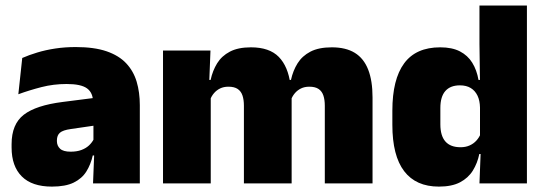

<svg xmlns="http://www.w3.org/2000/svg" viewBox="-20 -680 2020 712"><path d="M325 0 330 -126 326.5 -130.5V-283.5L325 -301.5Q325 -336 302.8 -352.2Q280.5 -368.5 227 -368.5Q178.5 -368.5 133.8 -357Q89 -345.5 48 -330.5L62.5 -465Q87.5 -476 118 -485.2Q148.5 -494.5 184.5 -500Q220.5 -505.5 261 -505.5Q329.5 -505.5 375.2 -489.8Q421 -474 448 -445.2Q475 -416.5 486.8 -377Q498.5 -337.5 498.5 -290V0ZM172.5 12Q98.5 12 60.8 -25.8Q23 -63.5 23 -133V-145.5Q23 -219.5 68.2 -254.5Q113.5 -289.5 213 -302L338.5 -318L349 -217L242.5 -201.5Q213.5 -197.5 202.2 -187.8Q191 -178 191 -159V-157Q191 -139.5 202.8 -128.5Q214.5 -117.5 242 -117.5Q265 -117.5 281.8 -123.8Q298.5 -130 309.8 -140.5Q321 -151 327.5 -163.5L352.5 -103.5H324Q316.5 -70 300.2 -44Q284 -18 253.5 -3Q223 12 172.5 12Z M1184.5 0V-288Q1184.5 -310 1179.2 -325.8Q1174 -341.5 1161.5 -350Q1149 -358.5 1127 -358.5Q1109.5 -358.5 1096.2 -352Q1083 -345.5 1073.8 -334.8Q1064.5 -324 1059.5 -310.5L1044 -383.5H1059Q1066.5 -418 1083.5 -445.2Q1100.5 -472.5 1131.2 -488.5Q1162 -504.5 1210.5 -504.5Q1262.5 -504.5 1295.8 -484Q1329 -463.5 1345.2 -422.2Q1361.5 -381 1361.5 -318.5V0ZM584.5 0V-492.5H760.5L755 -352.5L761.5 -348V0ZM884.5 0V-288Q884.5 -310 879.2 -325.8Q874 -341.5 861.5 -350Q849 -358.5 827 -358.5Q809.5 -358.5 796.2 -352Q783 -345.5 773.8 -334.8Q764.5 -324 759.5 -310.5L732.5 -383.5H761Q768.5 -418 785.2 -445.2Q802 -472.5 832.5 -488.5Q863 -504.5 910.5 -504.5Q979 -504.5 1013.8 -469Q1048.5 -433.5 1057 -366.5Q1058 -356.5 1059.8 -341Q1061.5 -325.5 1061.5 -314V0Z M1607.5 12Q1522.5 12 1478.8 -45.2Q1435 -102.5 1435 -217V-269.5Q1435 -386 1478.8 -445.2Q1522.5 -504.5 1612.5 -504.5Q1656.5 -504.5 1685.5 -489.5Q1714.5 -474.5 1731.2 -447.5Q1748 -420.5 1754.5 -383.5H1800L1760 -281Q1759.5 -307 1750.8 -325.2Q1742 -343.5 1725.8 -353.5Q1709.5 -363.5 1685.5 -363.5Q1650 -363.5 1631.5 -342.5Q1613 -321.5 1613 -279.5V-219Q1613 -176.5 1631.8 -155.2Q1650.5 -134 1688 -134Q1706.5 -134 1721.2 -140.5Q1736 -147 1746.5 -158.5Q1757 -170 1763 -185L1806.5 -109H1757.5Q1750.5 -75 1733.5 -47.5Q1716.5 -20 1686 -4Q1655.5 12 1607.5 12ZM1758 0 1763 -128.5 1760 -153V-350V-372.5L1758 -517V-659.5H1934V0Z"/></svg>

Font: Anek Telugu ExtraBold
Style: Regular
Weight: 800
Designer: Omkar Bhoir (Telugu), Yesha Goshar (Latin)
Foundry: Ek Type
Version: Version 1.003